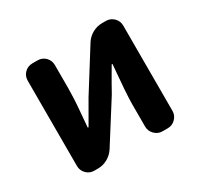

<svg xmlns="http://www.w3.org/2000/svg" viewBox="-124 -713 901 867"><g transform="rotate(-30 327.0 -280.0)"><path d="M136.7 0Q112.3 0 95.7 -17.1Q79.1 -34.2 79.1 -57.6V-502Q79.1 -526.4 95.7 -543Q112.3 -559.6 136.7 -559.6H163.1Q187.5 -559.6 204.1 -543Q220.7 -526.4 220.7 -502V-382.8Q220.7 -358.4 219.2 -327.6Q217.8 -296.9 213.4 -249Q209 -201.2 208 -184.6Q208 -182.6 210 -182.6Q211.9 -182.6 212.9 -184.6Q274.4 -291 279.3 -299.8L412.1 -511.7Q426.8 -534.2 450.2 -546.9Q473.6 -559.6 501 -559.6H519.5Q543 -559.6 560.1 -543Q577.1 -526.4 577.1 -502V-57.6Q577.1 -34.2 560.1 -17.1Q543 0 519.5 0H492.2Q468.8 0 451.7 -17.1Q434.6 -34.2 434.6 -57.6V-175.8Q434.6 -225.6 448.2 -375Q448.2 -377 446.3 -377Q444.3 -377 443.4 -375Q393.6 -290 377 -258.8L244.1 -48.8Q229.5 -26.4 206.1 -13.2Q182.6 0 155.3 0Z"/></g></svg>

Font: Gen Jyuu Gothic P Bold
Style: Bold
Weight: 700
Designer: [Source Han Sans]
Ryoko NISHIZUKA  (kana & ideographs); Paul D. Hunt (Latin, Greek & Cyrillic); Wenlong ZHANG  (bopomofo
Version: Version 1.002.20150607